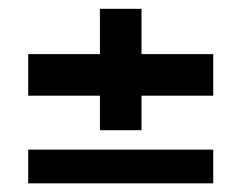

<svg xmlns="http://www.w3.org/2000/svg" viewBox="-20 -536 547 435"><path d="M206.4 -241V-319.2H43.9V-413.4H206.4V-516H300.6V-413.4H463.1V-319.2H300.6V-241ZM43.9 -120.6V-197H463.1V-120.6Z"/></svg>

Font: Big Shoulders Display SC Thin
Style: Regular
Weight: 100
Designer: Patric King
Foundry: XO Type Co
Version: Version 2.002